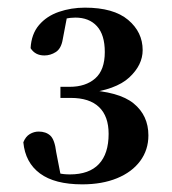

<svg xmlns="http://www.w3.org/2000/svg" viewBox="-20 -943 450 502"><path d="M195 -461Q123 -461 84.5 -489.5Q46 -518 41 -571Q47 -586 58 -592.5Q69 -599 81 -599Q100 -599 111.5 -588.5Q123 -578 127 -545L140 -478L108 -500Q122 -493 134 -490Q146 -487 163 -487Q213 -487 238.5 -514Q264 -541 264 -593Q264 -639 239 -663Q214 -687 165 -687H138V-716H162Q204 -716 229 -738Q254 -760 254 -807Q254 -852 233.5 -874.5Q213 -897 177 -897Q164 -897 149.5 -894Q135 -891 117 -886L156 -903L144 -840Q140 -816 126 -807Q112 -798 96 -798Q72 -798 60 -817Q62 -854 82 -877.5Q102 -901 134 -912Q166 -923 202 -923Q277 -923 315 -891Q353 -859 353 -812Q353 -773 318 -740.5Q283 -708 204 -699L202 -708Q291 -704 329.5 -672.5Q368 -641 368 -589Q368 -551 346.5 -522Q325 -493 286 -477Q247 -461 195 -461Z"/></svg>

Font: Noto Serif TC ExtraLight ExtraBold
Style: Regular
Weight: 800
Version: Version 2.002-H1;hotconv 1.1.0;makeotfexe 2.6.0